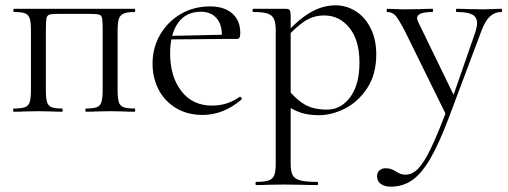

<svg xmlns="http://www.w3.org/2000/svg" viewBox="-20 -419 1904 720"><path d="M485 0Q459 0 444 -1L394 -2L341 -1Q327 0 303 0Q300 0 300 -6Q300 -12 303 -12Q330 -12 343 -17Q356 -22 360.5 -36.5Q365 -51 365 -81V-305Q365 -339 363 -350Q361 -361 352 -364Q343 -367 317 -367H201Q174 -367 165 -364Q156 -361 154 -349.5Q152 -338 152 -303V-81Q152 -50 156.5 -36Q161 -22 173.5 -17Q186 -12 213 -12Q215 -12 215 -6Q215 0 213 0Q188 0 174 -1L125 -2L72 -1Q58 0 32 0Q29 0 29 -6Q29 -12 32 -12Q60 -12 73.5 -17Q87 -22 91.5 -36.5Q96 -51 96 -81V-305Q96 -335 91.5 -349.5Q87 -364 74 -369Q61 -374 33 -374Q30 -374 30 -380Q30 -386 33 -386H485Q487 -386 487 -380Q487 -374 485 -374Q457 -374 443.5 -368Q430 -362 425.5 -347.5Q421 -333 421 -303V-81Q421 -51 425.5 -36.5Q430 -22 443.5 -17Q457 -12 485 -12Q487 -12 487 -6Q487 0 485 0Z M552 -180Q552 -240 580.5 -289Q609 -338 658 -366.5Q707 -395 767 -395Q821 -395 851 -368.5Q881 -342 881 -296Q881 -284 878.5 -278.5Q876 -273 869 -273H811L812 -288Q812 -329 791 -352Q770 -375 733 -375Q678 -375 648 -333.5Q618 -292 618 -219Q618 -132 660 -77.5Q702 -23 775 -23Q833 -23 879 -56H880Q883 -56 885.5 -52.5Q888 -49 886 -46Q818 12 740 12Q681 12 638 -15Q595 -42 573.5 -85.5Q552 -129 552 -180ZM599 -284 827 -289V-273L600 -271Z M941 263Q973 263 988 257.5Q1003 252 1008.5 238Q1014 224 1014 194V-305Q1014 -334 1007 -348.5Q1000 -363 982.5 -368.5Q965 -374 930 -374Q927 -374 927 -380Q927 -386 930 -386H1051Q1063 -386 1066.5 -381Q1070 -376 1070 -360V194Q1070 224 1077.5 238Q1085 252 1106 257.5Q1127 263 1170 263Q1173 263 1173 269Q1173 275 1170 275Q1135 275 1115 274L1042 273L983 274Q968 275 941 275Q938 275 938 269Q938 263 941 263ZM1044 -30 1059 -85Q1089 -47 1122 -27.5Q1155 -8 1206 -8Q1259 -8 1293.5 -55Q1328 -102 1328 -184Q1328 -268 1290.5 -314.5Q1253 -361 1196 -361Q1155 -361 1122.5 -339.5Q1090 -318 1054 -278L1045 -286Q1096 -344 1142.5 -371.5Q1189 -399 1238 -399Q1279 -399 1314 -377Q1349 -355 1370 -313Q1391 -271 1391 -215Q1391 -140 1357 -88.5Q1323 -37 1273.5 -12Q1224 13 1176 13Q1137 13 1108 3.5Q1079 -6 1044 -30Z M1860 -374Q1835 -374 1816.5 -356.5Q1798 -339 1783 -297L1661 28Q1624 125 1591.5 179.5Q1559 234 1524.5 257.5Q1490 281 1445 281Q1423 281 1408.5 271Q1394 261 1394 242Q1394 228 1403 220Q1412 212 1425 212Q1438 212 1447 215Q1456 218 1466 225Q1468 226 1477.5 231Q1487 236 1501 236Q1526 236 1548 213.5Q1570 191 1595.5 138Q1621 85 1657 -10L1656 18L1498 -303Q1475 -347 1463 -360.5Q1451 -374 1432 -374Q1430 -374 1430 -380Q1430 -386 1432 -386L1466 -385Q1478 -384 1499 -384L1563 -385Q1577 -386 1602 -386Q1604 -386 1604 -380Q1604 -374 1602 -374Q1544 -374 1544 -351Q1544 -345 1549 -335L1686 -53L1663 -12L1761 -294Q1769 -318 1769 -332Q1769 -355 1751 -364.5Q1733 -374 1692 -374Q1690 -374 1690 -380Q1690 -386 1692 -386Q1719 -386 1733 -385L1793 -384L1829 -385Q1839 -386 1860 -386Q1863 -386 1863 -380Q1863 -374 1860 -374Z"/></svg>

Font: Cormorant
Style: Regular
Weight: 400
Designer: Christian Thalmann (Catharsis Fonts)
Foundry: Catharsis Fonts
Version: Version 4.000